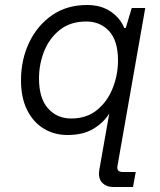

<svg xmlns="http://www.w3.org/2000/svg" viewBox="-20 -528 640 768"><path d="M433 220Q405 220 388 202Q371 184 378 147L417 -74Q395 -38 354 -13Q313 12 250 12Q197 12 155 -13.5Q113 -39 88.5 -88Q64 -137 64 -207Q64 -289 96.5 -357.5Q129 -426 188 -467Q247 -508 328 -508Q384 -508 422.5 -482Q461 -456 477 -416H483L507 -496H561L450 135Q445 160 471 160H523L512 220ZM265 -54Q326 -54 367.5 -87.5Q409 -121 430.5 -174.5Q452 -228 452 -286Q452 -365 416.5 -403.5Q381 -442 325 -442Q262 -442 220 -409Q178 -376 157 -324Q136 -272 136 -214Q136 -135 172 -94.5Q208 -54 265 -54Z"/></svg>

Font: DM Mono Light
Style: Italic
Weight: 300
Italic angle: -10°
Designer: Colophon Foundry
Foundry: Colophon Foundry
Version: Version 1.000; ttfautohint (v1.8.2.53-6de2)